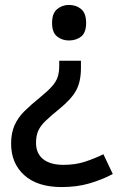

<svg xmlns="http://www.w3.org/2000/svg" viewBox="-20 -566 487 778"><path d="M308 -291Q308 -236 289 -200.5Q270 -165 221 -125Q185 -96 164 -75.5Q143 -55 134.5 -35Q126 -15 126 13Q126 56 155 79Q184 102 237 102Q285 102 323.5 89.5Q362 77 399 59L437 139Q394 162 343 177Q292 192 230 192Q132 192 78.5 144Q25 96 25 16Q25 -27 39 -58.5Q53 -90 79.5 -116Q106 -142 143 -172Q175 -198 191.5 -217Q208 -236 214 -255Q220 -274 220 -300V-320H308ZM329 -473Q329 -434 309 -418Q289 -402 259 -402Q232 -402 211.5 -418Q191 -434 191 -473Q191 -512 211.5 -529Q232 -546 259 -546Q289 -546 309 -529Q329 -512 329 -473Z"/></svg>

Font: Noto Sans Ethiopic Medium
Style: Regular
Weight: 500
Designer: Monotype Design Team
Foundry: Monotype Imaging Inc.
Version: Version 2.102; ttfautohint (v1.8.4.7-5d5b)